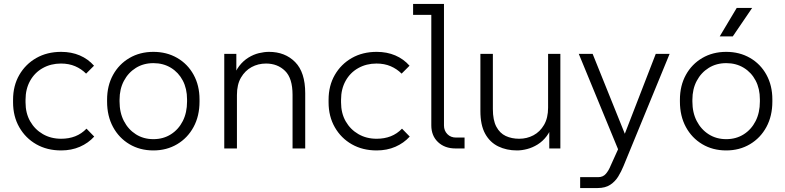

<svg xmlns="http://www.w3.org/2000/svg" viewBox="-20 -750 3968 970"><path d="M289 10Q218 10 163.5 -21Q109 -52 77.5 -107Q46 -162 46 -233V-246Q46 -317 77.5 -371.5Q109 -426 163.5 -457Q218 -488 289 -488Q341 -488 383 -470Q425 -452 455 -418L415 -378Q391 -402 359.5 -415.5Q328 -429 288 -429Q237 -429 196 -406Q155 -383 132 -341.5Q109 -300 109 -246V-233Q109 -178 132.5 -137Q156 -96 196.5 -72.5Q237 -49 289 -49Q328 -49 360 -61.5Q392 -74 417 -100L456 -60Q426 -27 383.5 -8.5Q341 10 289 10Z M755 10Q687 10 634 -21.5Q581 -53 551 -108.5Q521 -164 521 -237V-246Q521 -317 551 -371.5Q581 -426 634 -457Q687 -488 755 -488Q822 -488 875 -457.5Q928 -427 958 -372.5Q988 -318 988 -248V-237Q988 -164 958 -108.5Q928 -53 875 -21.5Q822 10 755 10ZM755 -47Q805 -47 843.5 -71.5Q882 -96 903.5 -138.5Q925 -181 925 -237V-248Q925 -302 903.5 -343Q882 -384 843.5 -407.5Q805 -431 755 -431Q705 -431 666.5 -407Q628 -383 606 -341.5Q584 -300 584 -246V-237Q584 -181 606 -138.5Q628 -96 666.5 -71.5Q705 -47 755 -47Z M1113 0V-478H1174V-350H1157Q1168 -390 1188.5 -416.5Q1209 -443 1235 -459Q1261 -475 1288 -481.5Q1315 -488 1339 -488Q1420 -488 1471 -436.5Q1522 -385 1522 -279V0H1458V-271Q1458 -355 1420 -392Q1382 -429 1324 -429Q1284 -429 1251 -411Q1218 -393 1197.5 -358Q1177 -323 1177 -270V0Z M1883 10Q1812 10 1757.5 -21Q1703 -52 1671.5 -107Q1640 -162 1640 -233V-246Q1640 -317 1671.5 -371.5Q1703 -426 1757.5 -457Q1812 -488 1883 -488Q1935 -488 1977 -470Q2019 -452 2049 -418L2009 -378Q1985 -402 1953.5 -415.5Q1922 -429 1882 -429Q1831 -429 1790 -406Q1749 -383 1726 -341.5Q1703 -300 1703 -246V-233Q1703 -178 1726.5 -137Q1750 -96 1790.5 -72.5Q1831 -49 1883 -49Q1922 -49 1954 -61.5Q1986 -74 2011 -100L2050 -60Q2020 -27 1977.5 -8.5Q1935 10 1883 10Z M2281 0Q2227 0 2193 -32Q2159 -64 2159 -117V-703L2187 -675H2067V-730H2223V-116Q2223 -90 2240 -72.5Q2257 -55 2284 -55H2327V0Z M2592 10Q2539 10 2497 -10.5Q2455 -31 2431 -74.5Q2407 -118 2407 -189V-478H2470V-199Q2470 -143 2487.5 -110Q2505 -77 2535 -63Q2565 -49 2603 -49Q2642 -49 2675 -66.5Q2708 -84 2728.5 -119Q2749 -154 2749 -206V-478H2811V0H2755V-128H2773Q2762 -89 2742 -62.5Q2722 -36 2696 -20Q2670 -4 2643 3Q2616 10 2592 10Z M2911 200V145H3002Q3027 145 3041.5 127.5Q3056 110 3065 87L3128 -52L3293 -478H3363L3130 89Q3119 116 3103.5 141.5Q3088 167 3063 183.5Q3038 200 2999 200ZM3112 27 2904 -478H2974L3150 -41Z M3649 10Q3581 10 3528 -21.5Q3475 -53 3445 -108.5Q3415 -164 3415 -237V-246Q3415 -317 3445 -371.5Q3475 -426 3528 -457Q3581 -488 3649 -488Q3716 -488 3769 -457.5Q3822 -427 3852 -372.5Q3882 -318 3882 -248V-237Q3882 -164 3852 -108.5Q3822 -53 3769 -21.5Q3716 10 3649 10ZM3649 -47Q3699 -47 3737.5 -71.5Q3776 -96 3797.5 -138.5Q3819 -181 3819 -237V-248Q3819 -302 3797.5 -343Q3776 -384 3737.5 -407.5Q3699 -431 3649 -431Q3599 -431 3560.5 -407Q3522 -383 3500 -341.5Q3478 -300 3478 -246V-237Q3478 -181 3500 -138.5Q3522 -96 3560.5 -71.5Q3599 -47 3649 -47ZM3616 -566 3702 -710H3780L3682 -566Z"/></svg>

Font: SUSE Light
Style: Regular
Weight: 300
Designer: Rene Bieder
Foundry: SUSE
Version: Version 1.000